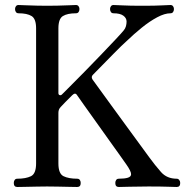

<svg xmlns="http://www.w3.org/2000/svg" viewBox="-20 -746 757 766"><path d="M49 0Q35 0 35 -16Q35 -23 38.5 -28Q42 -33 49 -33Q83 -33 103.5 -43Q124 -53 124 -94V-633Q124 -671 106 -682Q88 -693 54 -693Q47 -693 43.5 -698Q40 -703 40 -710Q40 -716 43.5 -721Q47 -726 54 -726Q59 -726 80.5 -725Q102 -724 127.5 -723.5Q153 -723 168 -723Q184 -723 209.5 -723.5Q235 -724 256.5 -725Q278 -726 283 -726Q290 -726 293.5 -721Q297 -716 297 -710Q297 -703 293.5 -698Q290 -693 283 -693Q249 -693 231 -682Q213 -671 213 -633V-375Q213 -368 218 -366.5Q223 -365 227 -369Q235 -377 259.5 -401.5Q284 -426 316.5 -459Q349 -492 381.5 -526Q414 -560 439 -586.5Q464 -613 473 -624Q480 -632 482.5 -641.5Q485 -651 485 -660Q485 -674 472 -683.5Q459 -693 433 -693Q426 -693 422.5 -698Q419 -703 419 -710Q419 -716 422.5 -721Q426 -726 433 -726Q443 -726 470 -724.5Q497 -723 548 -723Q600 -723 625 -724.5Q650 -726 660 -726Q667 -726 670.5 -721Q674 -716 674 -710Q674 -703 670.5 -698Q667 -693 660 -693Q637 -693 607 -677Q577 -661 545.5 -635.5Q514 -610 485 -582Q469 -568 433.5 -532Q398 -496 352 -449Q342 -440 349 -429Q355 -421 375.5 -392.5Q396 -364 424.5 -325Q453 -286 482.5 -245.5Q512 -205 537 -171Q562 -137 575 -119Q599 -86 622.5 -59.5Q646 -33 685 -33Q691 -33 695 -28Q699 -23 699 -16Q699 0 685 0Q675 0 649.5 -1Q624 -2 572 -2Q529 -2 497 -1Q465 0 454 0Q440 0 440 -16Q440 -23 443.5 -28Q447 -33 454 -33Q477 -33 490 -37Q503 -41 503 -51Q503 -63 484 -90Q477 -100 457.5 -127.5Q438 -155 412.5 -190.5Q387 -226 361.5 -262Q336 -298 315.5 -326.5Q295 -355 287 -367Q280 -378 268 -366Q255 -353 241 -339Q227 -325 222 -319Q213 -310 213 -296V-94Q213 -53 233.5 -43Q254 -33 288 -33Q295 -33 298.5 -28Q302 -23 302 -16Q302 0 288 0Q282 0 259 -0.5Q236 -1 210 -1.5Q184 -2 168 -2Q153 -2 127 -1.5Q101 -1 78.5 -0.5Q56 0 49 0Z"/></svg>

Font: TsukuhouMincho
Style: Regular
Weight: 400
Designer: Iose
Foundry: Typographish
Version: Version 1.001; ttfautohint (v1.8.3)